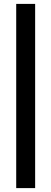

<svg xmlns="http://www.w3.org/2000/svg" viewBox="-20 -779 266 995"><path d="M64 -758.8H162.1V195.8H64Z"/></svg>

Font: Simonetta
Style: Black
Weight: 900
Designer: Gayaneh Bagdasaryan
Foundry: Brownfox
Version: Version 1.002